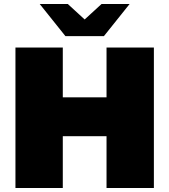

<svg xmlns="http://www.w3.org/2000/svg" viewBox="-20 -937 844 957"><path d="M511 0V-258H293V0H57V-700H293V-452H511V-700H747V0ZM306 -757 178 -917H318L402 -840L486 -917H626L498 -757Z"/></svg>

Font: Montserrat Black
Style: Regular
Weight: 900
Designer: Julieta Ulanovsky
Foundry: Julieta Ulanovsky
Version: Version 9.000; ttfautohint (v1.8.4.7-5d5b)